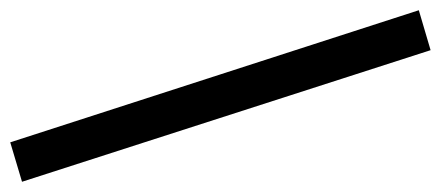

<svg xmlns="http://www.w3.org/2000/svg" viewBox="-282 -532 861 375"><g transform="rotate(-90 148.5 -344.5)"><path d="M238 66 -19 -732 58 -755 316 43Z"/></g></svg>

Font: Nunito Sans 12pt ExtraLight 12pt SemiBold
Style: Regular
Weight: 600
Version: Version 3.101;gftools[0.9.27]